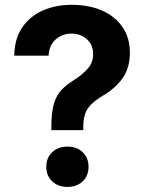

<svg xmlns="http://www.w3.org/2000/svg" viewBox="-20 -757 599 787"><path d="M190.4 -223.7V-235.2Q190.4 -297.6 201.4 -333.2Q212.4 -368.7 233.2 -389.8Q254.1 -411 284.1 -429.4Q317.1 -450.5 339.5 -475.5Q361.8 -500.5 361.8 -536.2Q361.8 -561.7 349.9 -580.1Q338 -598.6 317.9 -608.9Q297.7 -619.3 273 -619.3Q249.4 -619.3 228.4 -609.1Q207.3 -598.8 193.9 -578.7Q180.6 -558.6 179.2 -528.9H38.5Q39.6 -599.4 71.7 -645.5Q103.8 -691.6 156.8 -714.5Q209.8 -737.3 273.5 -737.3Q343.8 -737.3 397.6 -714Q451.3 -690.6 481.8 -646.6Q512.3 -602.7 512.3 -540.9Q512.3 -478.7 482.9 -437.1Q453.4 -395.5 403.4 -365.9Q375.4 -349 357 -332.2Q338.6 -315.4 329.9 -292.9Q321.3 -270.4 321.3 -235.2V-223.7ZM256.4 9.2Q218.3 9.2 194 -13.7Q169.7 -36.7 169.7 -73.3Q169.7 -110.2 194 -133.1Q218.3 -156.1 256.4 -156.1Q294.8 -156.1 318.9 -133.1Q342.9 -110.2 342.9 -73.3Q342.9 -36.7 318.9 -13.7Q294.8 9.2 256.4 9.2Z"/></svg>

Font: Inter Variable LoSnoCo
Style: Regular
Weight: 400
Designer: Rasmus Andersson
Foundry: rsms
Version: Version 4.000;git-a52131595; featfreeze: case,dlig,ss01,ss02